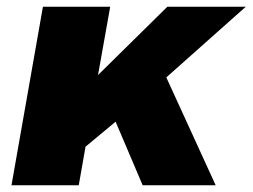

<svg xmlns="http://www.w3.org/2000/svg" viewBox="-20 -548 747 568"><path d="M14 0 107 -528H306L270 -326L475 -528H707L472 -319L618 0H402L322 -188L233 -114L213 0Z"/></svg>

Font: Archivo SemiBold Black
Style: Italic
Weight: 900
Italic angle: -10°
Version: Version 2.001